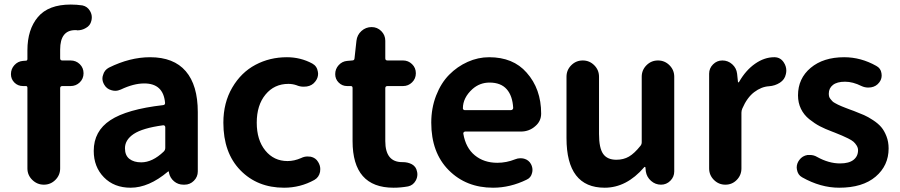

<svg xmlns="http://www.w3.org/2000/svg" viewBox="-20 -832 4056 865"><path d="M351.6 -807.6Q374 -802.7 385.7 -782.2Q393.6 -768.6 393.6 -753.9Q393.6 -746.1 391.6 -738.3Q386.7 -716.8 367.2 -706.1Q349.6 -695.3 328.1 -695.3Q326.2 -695.3 324.2 -696.3Q321.3 -696.3 319.3 -696.3Q251 -696.3 251 -608.4V-569.3Q251 -559.6 260.7 -559.6H297.9Q322.3 -559.6 339.4 -543Q356.4 -526.4 356.4 -502Q356.4 -477.5 339.4 -460.9Q322.3 -444.3 297.9 -444.3H260.7Q251 -444.3 251 -434.6V-73.2Q251 -43 229.5 -21.5Q208 0 177.7 0Q147.5 0 125.5 -21.5Q103.5 -43 103.5 -73.2V-436.5Q103.5 -444.3 96.7 -444.3H84Q60.5 -444.3 44.9 -460Q29.3 -475.6 29.3 -498Q29.3 -521.5 44.9 -538.6Q60.5 -555.7 83 -557.6L96.7 -558.6Q103.5 -558.6 103.5 -566.4V-605.5Q103.5 -699.2 150.9 -755.4Q198.2 -811.5 298.8 -811.5Q325.2 -811.5 351.6 -807.6Z M568.4 13.7Q494.1 13.7 448.2 -33.2Q402.3 -80.1 402.3 -152.3Q402.3 -241.2 477.1 -290.5Q551.8 -339.8 714.8 -358.4Q724.6 -359.4 723.6 -369.1Q715.8 -456.1 629.9 -456.1Q582 -456.1 524.4 -428.7Q511.7 -422.9 499 -422.9Q490.2 -422.9 481.4 -425.8Q460 -431.6 449.2 -451.2Q441.4 -464.8 441.4 -478.5Q441.4 -486.3 444.3 -494.1Q450.2 -516.6 470.7 -527.3Q565.4 -574.2 656.2 -574.2Q762.7 -574.2 816.9 -511.2Q871.1 -448.2 871.1 -327.1V-59.6Q871.1 -35.2 853.5 -17.6Q835.9 0 811.5 0H806.6Q782.2 0 764.2 -15.1Q746.1 -30.3 741.2 -53.7V-58.6Q740.2 -59.6 738.8 -59.6Q737.3 -59.6 736.3 -58.6Q650.4 13.7 568.4 13.7ZM616.2 -100.6Q667 -100.6 717.8 -149.4Q724.6 -156.2 724.6 -166V-258.8Q724.6 -262.7 721.7 -265.6Q719.7 -267.6 715.8 -267.6Q715.8 -267.6 714.8 -267.6Q622.1 -254.9 582.5 -228.5Q543 -202.1 543 -164.1Q543 -131.8 563 -116.2Q583 -100.6 616.2 -100.6Z M1259.8 13.7Q1139.6 13.7 1063 -64.9Q986.3 -143.6 986.3 -279.3Q986.3 -369.1 1026.4 -437.5Q1066.4 -505.9 1130.9 -540Q1195.3 -574.2 1272.5 -574.2Q1334 -574.2 1386.7 -545.9Q1408.2 -534.2 1412.1 -508.8Q1413.1 -503.9 1413.1 -500Q1413.1 -480.5 1400.4 -464.8Q1386.7 -446.3 1362.3 -442.4Q1354.5 -441.4 1347.7 -441.4Q1331.1 -441.4 1315.4 -448.2Q1297.9 -454.1 1279.3 -454.1Q1215.8 -454.1 1176.3 -406.2Q1136.7 -358.4 1136.7 -279.3Q1136.7 -201.2 1175.3 -153.8Q1213.9 -106.4 1275.4 -106.4Q1305.7 -106.4 1336.9 -120.1Q1350.6 -127 1365.2 -127Q1372.1 -127 1379.9 -126Q1402.3 -121.1 1413.1 -102.5Q1422.9 -86.9 1422.9 -70.3Q1422.9 -63.5 1421.9 -57.6Q1417 -33.2 1396.5 -21.5Q1333 13.7 1259.8 13.7Z M1752.9 13.7Q1568.4 13.7 1568.4 -196.3V-435.5Q1568.4 -444.3 1560.5 -444.3H1543.9Q1521.5 -444.3 1505.9 -460Q1490.2 -475.6 1490.2 -498Q1490.2 -521.5 1505.9 -538.6Q1521.5 -555.7 1543.9 -557.6L1566.4 -559.6Q1576.2 -559.6 1577.1 -568.4L1585.9 -648.4Q1588.9 -674.8 1608.4 -692.4Q1627.9 -710 1654.3 -710Q1679.7 -710 1697.8 -691.9Q1715.8 -673.8 1715.8 -648.4V-569.3Q1715.8 -559.6 1725.6 -559.6H1795.9Q1819.3 -559.6 1836.4 -543Q1853.5 -526.4 1853.5 -502Q1853.5 -477.5 1836.4 -460.9Q1819.3 -444.3 1795.9 -444.3H1725.6Q1715.8 -444.3 1715.8 -434.6V-196.3Q1715.8 -101.6 1792 -101.6Q1793 -101.6 1793.5 -101.6Q1793.9 -101.6 1794.9 -101.6Q1817.4 -101.6 1835.9 -91.8Q1854.5 -81.1 1858.4 -60.5Q1860.4 -53.7 1860.4 -46.9Q1860.4 -31.2 1852.5 -17.6Q1840.8 2.9 1818.4 7.8Q1785.2 13.7 1752.9 13.7Z M2201.2 13.7Q2080.1 13.7 2001.5 -65.4Q1922.9 -144.5 1922.9 -279.3Q1922.9 -344.7 1944.8 -401.4Q1966.8 -458 2003.4 -495.1Q2040 -532.2 2086.9 -553.2Q2133.8 -574.2 2183.6 -574.2Q2292 -574.2 2352.5 -504.9Q2418 -431.6 2418 -320.3Q2418 -286.1 2391.6 -263.7Q2364.3 -239.3 2326.2 -239.3H2075.2Q2072.3 -239.3 2069.3 -236.3Q2066.4 -233.4 2067.4 -229.5Q2078.1 -166 2119.1 -132.3Q2160.2 -98.6 2220.7 -98.6Q2261.7 -98.6 2300.8 -114.3Q2312.5 -119.1 2324.2 -119.1Q2333 -119.1 2340.8 -117.2Q2362.3 -111.3 2372.1 -92.8Q2378.9 -80.1 2378.9 -66.4Q2378.9 -59.6 2377 -52.7Q2372.1 -31.2 2352.5 -22.5Q2278.3 13.7 2201.2 13.7ZM2065.4 -343.8Q2065.4 -340.8 2067.4 -338.9Q2069.3 -335.9 2073.2 -335.9H2282.2Q2286.1 -335.9 2289.1 -338.9Q2292 -341.8 2292 -345.7Q2292 -345.7 2292 -345.7Q2289.1 -400.4 2262.7 -430.2Q2236.3 -460 2185.5 -460Q2141.6 -460 2108.4 -430.7Q2065.4 -391.6 2065.4 -343.8Z M2704.1 13.7Q2532.2 13.7 2532.2 -210V-486.3Q2532.2 -516.6 2553.7 -538.1Q2575.2 -559.6 2605.5 -559.6Q2635.7 -559.6 2657.2 -538.1Q2678.7 -516.6 2678.7 -486.3V-228.5Q2678.7 -165 2697.3 -138.7Q2715.8 -112.3 2756.8 -112.3Q2789.1 -112.3 2813.5 -126.5Q2837.9 -140.6 2865.2 -174.8Q2871.1 -181.6 2871.1 -191.4V-486.3Q2871.1 -516.6 2892.6 -538.1Q2914.1 -559.6 2944.3 -559.6Q2974.6 -559.6 2996.1 -538.1Q3017.6 -516.6 3017.6 -486.3V-59.6Q3017.6 -35.2 3000 -17.6Q2982.4 0 2958 0Q2932.6 0 2913.1 -17.1Q2893.6 -34.2 2889.6 -59.6L2887.7 -78.1Q2886.7 -80.1 2884.8 -80.1Q2882.8 -80.1 2881.8 -78.1Q2802.7 13.7 2704.1 13.7Z M3174.8 -73.2V-500Q3174.8 -524.4 3192.4 -542Q3210 -559.6 3234.4 -559.6Q3259.8 -559.6 3278.8 -542.5Q3297.9 -525.4 3300.8 -500L3304.7 -462.9Q3304.7 -460.9 3306.6 -460.9Q3308.6 -460.9 3309.6 -462.9Q3339.8 -515.6 3381.8 -544.9Q3423.8 -574.2 3467.8 -574.2Q3468.8 -574.2 3470.7 -574.2Q3497.1 -573.2 3511.7 -549.8Q3522.5 -533.2 3522.5 -513.7Q3522.5 -506.8 3520.5 -498Q3515.6 -473.6 3493.7 -459.5Q3471.7 -445.3 3444.3 -443.4Q3410.2 -441.4 3377.9 -417Q3345.7 -392.6 3324.2 -342.8Q3320.3 -334 3320.3 -324.2V-73.2Q3320.3 -43 3299.3 -21.5Q3278.3 0 3248 0Q3217.8 0 3196.3 -21.5Q3174.8 -43 3174.8 -73.2Z M3760.7 13.7Q3676.8 13.7 3593.8 -33.2Q3574.2 -43.9 3570.3 -68.4Q3569.3 -73.2 3569.3 -77.1Q3569.3 -95.7 3581.1 -111.3Q3594.7 -129.9 3618.2 -133.8Q3624 -133.8 3628.9 -133.8Q3646.5 -133.8 3661.1 -125Q3713.9 -95.7 3764.6 -95.7Q3804.7 -95.7 3825.2 -111.8Q3845.7 -127.9 3845.7 -155.3Q3845.7 -166 3839.4 -176.3Q3833 -186.5 3825.2 -193.4Q3817.4 -200.2 3800.8 -208.5Q3784.2 -216.8 3773.4 -221.2Q3762.7 -225.6 3741.2 -234.4Q3732.4 -237.3 3728.5 -239.3Q3697.3 -251 3673.8 -263.2Q3650.4 -275.4 3626 -294.9Q3601.6 -314.5 3588.4 -341.8Q3575.2 -369.1 3575.2 -402.3Q3575.2 -478.5 3632.3 -526.4Q3689.5 -574.2 3783.2 -574.2Q3858.4 -574.2 3927.7 -535.2Q3948.2 -524.4 3951.2 -502Q3952.1 -497.1 3952.1 -492.2Q3952.1 -474.6 3941.4 -460.9Q3927.7 -442.4 3904.3 -438.5Q3898.4 -437.5 3891.6 -437.5Q3876 -437.5 3861.3 -444.3Q3822.3 -463.9 3787.1 -463.9Q3751 -463.9 3732.4 -449.2Q3713.9 -434.6 3713.9 -410.2Q3713.9 -403.3 3715.3 -397.5Q3716.8 -391.6 3721.2 -386.2Q3725.6 -380.9 3729.5 -376.5Q3733.4 -372.1 3741.7 -367.7Q3750 -363.3 3755.4 -360.4Q3760.7 -357.4 3772 -353Q3783.2 -348.6 3789.1 -346.2Q3794.9 -343.8 3808.1 -338.9Q3821.3 -334 3827.1 -332Q3854.5 -321.3 3872.6 -313.5Q3890.6 -305.7 3913.6 -290.5Q3936.5 -275.4 3950.2 -259.3Q3963.9 -243.2 3973.6 -218.3Q3983.4 -193.4 3983.4 -163.1Q3983.4 -85.9 3924.8 -36.1Q3866.2 13.7 3760.7 13.7Z"/></svg>

Font: Gen Jyuu GothicX Bold
Style: Bold
Weight: 700
Designer: Ryoko NISHIZUKA (kana &amp; ideographs); Paul D. Hunt (Latin, Greek &amp; Cyrillic); Wenlong ZHANG (bopomofo); Sandoll C
Version: Version 1.058.20140828